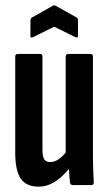

<svg xmlns="http://www.w3.org/2000/svg" viewBox="-20 -693 405 719"><path d="M125 6Q78 6 57.5 -24.5Q37 -55 37 -121V-481Q37 -491 47 -491H130Q139 -491 139 -481V-135Q139 -106 146 -96Q153 -86 168 -86Q186 -86 203.5 -99.5Q221 -113 237 -136L251 -78Q226 -41 193 -17.5Q160 6 125 6ZM252 0Q244 0 242 -10Q240 -28 238.5 -55Q237 -82 236 -98L226 -117V-481Q226 -491 236 -491H319Q328 -491 328 -481V-125Q328 -87 329 -59Q330 -31 331 -13Q332 0 323 0ZM104 -554Q94 -549 94 -558V-615Q94 -624 99 -627L177 -671Q183 -675 189 -671L268 -627Q272 -624 272 -615V-558Q272 -550 262 -554L183 -593Z"/></svg>

Font: Sofia Sans Extra Condensed
Style: Bold
Weight: 700
Designer: Botio Nikoltchev, Ani Petrova
Foundry: lettersoup
Version: Version 4.101